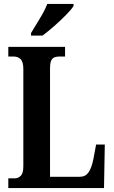

<svg xmlns="http://www.w3.org/2000/svg" viewBox="-20 -951 575 971"><path d="M22 0V-49H55Q72 -49 85 -62Q98 -75 98 -110V-602Q98 -639 84 -652Q70 -665 50 -665H22V-714H309V-665H279Q254 -665 243.5 -652.5Q233 -640 233 -606V-57H384Q412 -57 427.5 -79Q443 -101 452 -145L466 -220H510L506 0ZM137 -784Q157 -818 181.5 -857.5Q206 -897 219 -931H352V-921Q342 -904 314.5 -876Q287 -848 254.5 -819.5Q222 -791 195 -771H137Z"/></svg>

Font: Noto Serif Armenian ExtraCondensed
Style: Bold
Weight: 700
Width: 2
Designer: Monotype Design Team
Foundry: Monotype Imaging Inc.
Version: Version 2.008; ttfautohint (v1.8.4.7-5d5b)